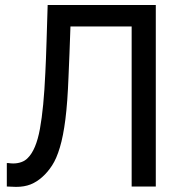

<svg xmlns="http://www.w3.org/2000/svg" viewBox="-20 -747 718 769"><path d="M604 0H507.3V-641.1H262.2Q260.7 -585.9 258.3 -533.4Q255.9 -481 254.4 -439.5Q250.5 -336.4 241.9 -269Q233.4 -201.7 219.7 -156.2Q206.5 -111.8 188.7 -84.5Q170.9 -57.1 149.9 -38.6Q127.9 -18.6 102.8 -8.5Q77.6 1.5 44.4 1.5Q34.2 1.5 23.7 0.7Q13.2 0 7.3 0V-93.8H14.2Q19 -93.3 22.5 -92.8Q25.9 -92.3 32.7 -92.3Q50.3 -92.3 65.4 -97.7Q80.6 -103 91.3 -114.3Q124.5 -147 139.9 -230.7Q155.3 -314.5 161.6 -456.1Q164.1 -503.9 166.5 -582.5Q168.9 -661.1 170.9 -727.1H604Z"/></svg>

Font: IranNastaliq
Style: Regular
Weight: 400
Designer: Hossein Zahedi
Version: Version 1.5